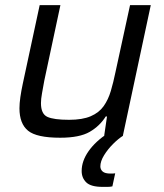

<svg xmlns="http://www.w3.org/2000/svg" viewBox="-20 -530 639 750"><path d="M215 8Q123 8 89.5 -19.5Q56 -47 56 -107Q56 -126 59.5 -150.5Q63 -175 69 -203L135 -510H216L153 -215Q148 -187 144 -165Q140 -143 140 -127Q140 -85 165 -73.5Q190 -62 250 -62Q302 -62 334.5 -76Q367 -90 385 -115.5Q403 -141 413 -175Q423 -209 431 -248L488 -510H569L460 0H387L398 -75H393Q370 -38 330.5 -15Q291 8 215 8ZM381 200Q335 200 317 182.5Q299 165 299 138Q299 99 326 60.5Q353 22 402 -10L461 0Q442 12 421.5 32.5Q401 53 386.5 76.5Q372 100 372 120Q372 132 381 140Q390 148 412 148Q415 148 419.5 148Q424 148 430 147L419 198Q410 200 400.5 200Q391 200 381 200Z"/></svg>

Font: Saira
Style: Italic
Weight: 400
Italic angle: -12°
Designer: Hector Gatti with collaboration of the Omnibus-Type team
Foundry: Omnibus-Type
Version: Version 1.100; ttfautohint (v1.8.3)